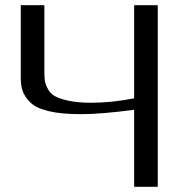

<svg xmlns="http://www.w3.org/2000/svg" viewBox="-20 -720 748 740"><path d="M497 -341V-700H588V0H497V-297Q372 -280 291 -280Q215 -280 166 -292Q117 -304 95.5 -326.5Q74 -349 67 -370Q60 -391 60 -421V-700H151V-448Q151 -425 152.5 -411.5Q154 -398 163.5 -379Q173 -360 191.5 -349.5Q210 -339 245.5 -331.5Q281 -324 332 -324Q410 -324 497 -341Z"/></svg>

Font: Tenor Sans
Style: Regular
Weight: 400
Designer: Denis Masharov
Foundry: Denis Masharov
Version: Version 1.1